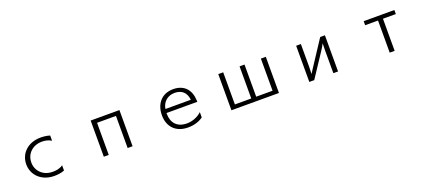

<svg xmlns="http://www.w3.org/2000/svg" viewBox="59 -1551 5883 2634"><g transform="rotate(-20 3000.0 -233.5)"><path d="M712 -55C659 -19 609 -15 561 -15C426 -15 328 -108 328 -235C328 -362 426 -455 561 -455C600 -455 650 -449 698 -419V-495C651 -510 604 -514 562 -514C383 -514 254 -397 254 -235C254 -73 383 46 562 46C612 46 663 41 712 21Z M1710 30V-498H1290V30H1362V-439H1638V30Z M2737 -94C2673 -35 2592 -9 2519 -9C2378 -9 2303 -96 2303 -226V-239H2753C2753 -244 2753 -256 2752 -261C2748 -407 2665 -516 2500 -516C2332 -516 2233 -398 2233 -230C2233 -69 2331 49 2518 49C2614 49 2692 18 2737 -18ZM2308 -296C2324 -399 2402 -461 2500 -461C2601 -461 2668 -407 2679 -296Z M3847 30V-498H3775V-29H3536V-498H3464V-29H3225V-498H3153V30Z M4710 30V-498H4641L4414 -152C4399 -128 4374 -92 4356 -61C4358 -87 4359 -150 4359 -170V-498H4290V30H4362L4590 -315C4607 -340 4625 -371 4643 -405L4641 -304V30Z M5536 30V-439H5724V-498H5276V-439H5464V30Z"/></g></svg>

Font: LINE Seed JP_OTF Regular
Style: Regular
Weight: 400
Designer: LY Corporation & Fontrix & Fontworks
Version: Version 1.002